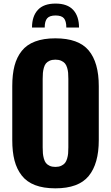

<svg xmlns="http://www.w3.org/2000/svg" viewBox="-20 -1032 615 1063"><path d="M157.2 -879.4Q157.2 -941.9 189.5 -977.1Q221.7 -1012.2 287.6 -1012.2Q353 -1012.2 385.3 -977.1Q417.5 -941.9 417.5 -879.4H347.2Q347.2 -915 334 -930.7Q320.8 -946.3 287.6 -946.3Q254.9 -946.3 241.2 -930.7Q227.5 -915 227.5 -879.4ZM286.6 10.7Q220.7 10.7 174.3 -7.1Q127.9 -24.9 100.3 -60.3Q72.8 -95.7 60.3 -143.6Q47.9 -191.4 47.9 -256.3V-555.2Q47.9 -620.1 60.3 -667.7Q72.8 -715.3 100.3 -750Q127.9 -784.7 174.3 -802.2Q220.7 -819.8 286.6 -819.8Q415 -819.8 470.9 -752.9Q526.9 -686 526.9 -555.2V-256.3Q526.9 -125.5 470.9 -57.4Q415 10.7 286.6 10.7ZM358.4 -216.3V-595.2Q358.4 -614.7 357.2 -628.7Q356 -642.6 351.6 -657.2Q347.2 -671.9 339.6 -680.9Q332 -689.9 318.6 -695.8Q305.2 -701.7 286.6 -701.7Q268.1 -701.7 254.9 -695.8Q241.7 -689.9 234.4 -680.9Q227.1 -671.9 222.9 -657Q218.8 -642.1 217.5 -628.4Q216.3 -614.7 216.3 -595.2V-216.3Q216.3 -196.8 217.5 -182.9Q218.8 -168.9 222.9 -153.8Q227.1 -138.7 234.4 -129.4Q241.7 -120.1 254.9 -114Q268.1 -107.9 286.6 -107.9Q305.2 -107.9 318.6 -114Q332 -120.1 339.6 -129.4Q347.2 -138.7 351.6 -153.8Q356 -168.9 357.2 -182.9Q358.4 -196.8 358.4 -216.3Z"/></svg>

Font: Oswald
Style: DemiBold
Weight: 600
Designer: Vernon Adams
Foundry: Vernon Adams
Version: 3.0; ttfautohint (v0.95) -l 8 -r 50 -G 200 -x 0 -w "G" -W -c